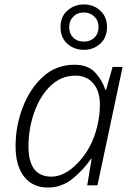

<svg xmlns="http://www.w3.org/2000/svg" viewBox="-20 -833 598 863"><path d="M195 10Q259 10 309 -32Q359 -74 389 -119H392L372 0H418L531 -532H486L457 -430H453Q441 -470 408.5 -506Q376 -542 315 -542Q232 -542 173 -488Q114 -434 82 -350Q50 -266 50 -176Q50 -88 88.5 -39Q127 10 195 10ZM211 -39Q108 -39 108 -175Q108 -254 133.5 -327Q159 -400 206.5 -446.5Q254 -493 319 -493Q370 -493 399.5 -458Q429 -423 429 -362Q429 -342 426.5 -318.5Q424 -295 417 -265Q394 -169 333 -104Q272 -39 211 -39ZM357 -609Q400 -609 430.5 -636.5Q461 -664 461 -712Q461 -757 431 -785Q401 -813 357 -813Q314 -813 283 -785.5Q252 -758 252 -711Q252 -664 282.5 -636.5Q313 -609 357 -609ZM357 -646Q327 -646 309 -664Q291 -682 291 -711Q291 -740 309.5 -758.5Q328 -777 357 -777Q385 -777 404 -758.5Q423 -740 423 -711Q423 -682 404.5 -664Q386 -646 357 -646Z"/></svg>

Font: Noto Sans UI Light
Style: Italic
Weight: 300
Italic angle: -12°
Designer: Monotype Design Team
Foundry: Monotype Imaging Inc.
Version: Version 1.901